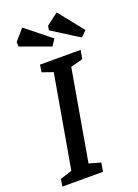

<svg xmlns="http://www.w3.org/2000/svg" viewBox="-154 -882 682 947"><g transform="rotate(-20 187.0 -408.5)"><path d="M246 -540 163 -63 224 -46 216 0H3L9 -38L71 -58L156 -545L99 -565L105 -603H318L310 -557ZM204 -747 208 -770 270 -817 374 -687 345 -658ZM36 -723 35 -747 85 -805 216 -700 193 -666Z"/></g></svg>

Font: Grenze
Style: Italic
Weight: 400
Italic angle: -10°
Designer: Renata Polastri
Foundry: Omnibus-Type
Version: Version 1.002; ttfautohint (v1.8)